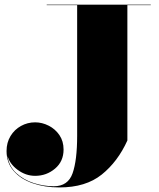

<svg xmlns="http://www.w3.org/2000/svg" viewBox="-20 -770 680 820"><path d="M179.5 -750H624V-748H524V-170Q483 -79.5 414.5 -24.5Q346 30.5 234 30.5Q170.5 30.5 119.2 12.5Q68 -5.5 38 -40.2Q8 -75 8 -125Q8 -161 24.8 -188.8Q41.5 -216.5 69.5 -232Q97.5 -247.5 130 -247.5Q160 -247.5 188 -233.2Q216 -219 233.8 -193Q251.5 -167 251.5 -131.5Q251.5 -80.5 215 -49.8Q178.5 -19 130 -19Q90 -19 55.2 -44.8Q20.5 -70.5 11.5 -106Q18 -60 49.2 -31Q80.5 -2 123.8 11.8Q167 25.5 209.5 25.5Q270.5 25.5 290 -30Q309.5 -85.5 309.5 -190V-748H179.5Z"/></svg>

Font: Bodoni* 96pt Fatface
Style: Regular
Weight: 900
Version: Version 2.3